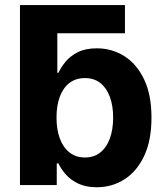

<svg xmlns="http://www.w3.org/2000/svg" viewBox="-20 -748 671 776"><path d="M136.5 -613.5 60.7 -727.5H485V-613.5ZM370.7 8.8Q327 8.8 296.2 -6Q265.5 -20.7 246.1 -42.8Q226.7 -64.9 216.2 -87.5H209.4V0H60.7V-727.5H211.7V-453.7H216.2Q226.4 -476.1 245.3 -499Q264.3 -522 295.1 -537.4Q325.9 -552.7 371.5 -552.7Q431.5 -552.7 481.6 -521.7Q531.6 -490.6 561.9 -428.3Q592.2 -365.9 592.2 -272.1Q592.2 -181 562.9 -118.3Q533.6 -55.6 483.4 -23.4Q433.2 8.8 370.7 8.8ZM323 -111.5Q360.4 -111.5 385.7 -132Q411 -152.4 424.2 -188.8Q437.3 -225.2 437.3 -272.5Q437.3 -319.8 424.3 -355.8Q411.2 -391.8 386 -412.1Q360.7 -432.4 323 -432.4Q286.4 -432.4 260.8 -412.8Q235.3 -393.2 221.8 -357.3Q208.4 -321.4 208.4 -272.5Q208.4 -224.1 221.9 -188Q235.4 -151.9 261.1 -131.7Q286.8 -111.5 323 -111.5Z"/></svg>

Font: Inter V
Style: 
Weight: 400
Designer: Rasmus Andersson
Foundry: rsms
Version: Version 4.000;git-a3f224843